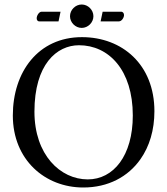

<svg xmlns="http://www.w3.org/2000/svg" viewBox="-20 -823 742 853"><path d="M436 -771 427 -728H508C521 -728 531 -745 531 -756C531 -763 527 -771 518 -771ZM240 -728 249 -771H165C153 -771 143 -753 143 -742C143 -735 146 -728 155 -728ZM291 -751C291 -723 315 -699 343 -699C371 -699 395 -723 395 -751C395 -779 371 -803 343 -803C315 -803 291 -779 291 -751ZM331 -622C463 -622 570 -512 570 -310C570 -131 484 -26 370 -26C248 -26 133 -135 133 -327C133 -537 232 -622 331 -622ZM666 -329C666 -536 523 -658 344 -658C150.3 -658 37 -503.9 37 -310C37 -113 180 10 350 10C460.8 10 549.3 -37.7 604.2 -116C644 -172.7 666 -245 666 -329Z"/></svg>

Font: Libertinus Serif
Style: Regular
Weight: 400
Designer: Philipp H. Poll
Foundry: Khaled Hosny
Version: Version 6.2